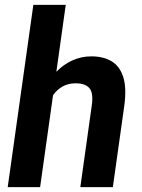

<svg xmlns="http://www.w3.org/2000/svg" viewBox="-20 -770 584 790"><path d="M356 -538.1Q404.8 -538.1 438.7 -518.1Q472.7 -498 487.1 -453.1Q501.5 -408.2 491.2 -333.5L444.3 0H310.5L357.4 -334.5Q365.2 -387.7 347.7 -407.5Q330.1 -427.2 291 -427.2Q260.7 -427.2 237.3 -414.1Q213.9 -400.9 198.2 -377.9L145 0H11.7L117.2 -750H250.5L211.9 -474.6Q241.2 -504.9 277.8 -521.5Q314.5 -538.1 356 -538.1Z"/></svg>

Font: Robert Sans ExtraBold
Style: Italic
Weight: 800
Italic angle: -8°
Designer: Christian Robertson (extended by Adam Twardoch)
Foundry: Google
Version: Version 12.135;April 2, 2019;FontCreator 11.5.0.2425 64-bit;